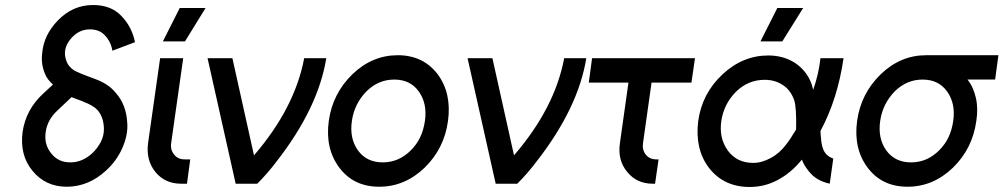

<svg xmlns="http://www.w3.org/2000/svg" viewBox="-20 -732 3998 765"><path d="M351 -712Q270 -712 211 -651Q154 -593 148 -519Q143 -478 158 -441Q163 -427 171.5 -416Q180 -405 191 -395L153 -360Q83 -296 70 -206Q58 -114 109 -52Q161 12 246 12Q332 12 402 -52Q444 -90 467 -141Q478 -166 483.5 -191.5Q489 -217 487 -243Q483 -315 442 -361Q427 -380 406 -394Q385 -408 357 -418Q324 -430 303.5 -438.5Q283 -447 276 -451Q265 -458 256.5 -468Q248 -478 244 -491Q228 -535 260 -575Q292 -615 338 -615Q377 -615 399 -590Q422 -565 428 -530L518 -564Q505 -626 464 -668Q423 -712 351 -712ZM265 -345Q271 -343 278 -340Q285 -337 294 -334Q302 -331 307.5 -329Q313 -327 314 -326Q351 -312 368 -294Q393 -266 394 -220Q395 -194 382 -167Q375 -154 366.5 -142.5Q358 -131 347 -121Q308 -85 260 -85Q212 -85 184 -121Q155 -156 162 -206Q169 -255 208 -291Z M618 -500 570 -162Q561 -94 599 -47Q637 0 702 0H725L738 -97H715Q689 -97 674 -116Q658 -135 662 -162L710 -500ZM629 -567H717L799 -700H696Z M807 -500 919 0H1005Q1026 -21 1045.5 -43.5Q1065 -66 1083 -90Q1248 -302 1280 -500H1192Q1173 -400 1123 -303.5Q1073 -207 992 -113L906 -500Z M1565 -512Q1463 -512 1384 -436Q1305 -359 1290 -250Q1275 -140 1332 -64Q1389 12 1491 12Q1593 12 1672 -64Q1750 -140 1765 -250Q1780 -360 1724 -436Q1666 -512 1565 -512ZM1551 -415Q1615 -415 1649 -367Q1683 -319 1673 -250Q1668 -215 1654.5 -186Q1641 -157 1617 -133Q1569 -85 1505 -85Q1441 -85 1406 -133Q1372 -181 1382 -250Q1387 -285 1401.5 -314Q1416 -343 1439 -367Q1487 -415 1551 -415Z M1843 -500 1955 0H2041Q2062 -21 2081.5 -43.5Q2101 -66 2119 -90Q2284 -302 2316 -500H2228Q2209 -400 2159 -303.5Q2109 -207 2028 -113L1942 -500Z M2339 -500 2326 -403H2484L2450 -162Q2440 -94 2479 -47Q2517 0 2581 0H2590L2604 -97H2595Q2568 -97 2553 -116Q2538 -135 2542 -162L2576 -403H2735L2749 -500Z M3041 -511Q2939 -511 2858 -435Q2777 -359 2762 -250Q2755 -195 2765.5 -148Q2776 -101 2805 -63Q2864 13 2967 13Q3026 13 3077 -14Q3104 -28 3128.5 -48.5Q3153 -69 3175 -96Q3180 -82 3187.5 -70.5Q3195 -59 3203 -49Q3218 -30 3238.5 -18Q3259 -6 3286 0L3300 -100Q3289 -104 3280 -110.5Q3271 -117 3265 -127Q3259 -137 3255.5 -151Q3252 -165 3251 -183Q3251 -188 3250 -194.5Q3249 -201 3249 -210Q3283 -273 3306 -345.5Q3329 -418 3341 -500H3249Q3245 -465 3237.5 -433.5Q3230 -402 3220 -374Q3218 -381 3216.5 -387.5Q3215 -394 3213 -399Q3194 -450 3148 -481Q3102 -511 3041 -511ZM3027 -414Q3069 -414 3101 -392Q3131 -372 3145 -331Q3149 -318 3151 -289Q3153 -260 3152 -216Q3140 -196 3130 -181Q3120 -166 3112 -156Q3086 -121 3050 -102Q3033 -93 3016 -88Q2999 -83 2981 -83Q2916 -83 2880 -132Q2844 -182 2854 -250Q2864 -318 2913 -367Q2961 -414 3027 -414ZM3010 -567H3097L3180 -700H3077Z M3670 -512Q3568 -512 3489 -436Q3410 -359 3395 -250Q3380 -140 3437 -64Q3494 12 3596 12Q3698 12 3777 -64Q3855 -140 3870 -250Q3874 -275 3873.5 -298.5Q3873 -322 3868 -343Q3863 -364 3855 -382Q3847 -400 3835 -415H3945L3958 -512ZM3656 -415Q3720 -415 3754 -367Q3788 -319 3778 -250Q3773 -215 3759.5 -186Q3746 -157 3722 -133Q3674 -85 3610 -85Q3546 -85 3511 -133Q3477 -181 3487 -250Q3492 -285 3506.5 -314Q3521 -343 3544 -367Q3592 -415 3656 -415Z"/></svg>

Font: Unageo
Style: Medium-Italic
Weight: 500
Designer: Richard Sepsi
Foundry: Richard Sepsi
Version: Version 2.000